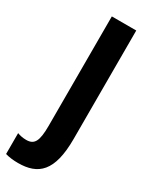

<svg xmlns="http://www.w3.org/2000/svg" viewBox="-296 -762 809 1028"><g transform="rotate(30 109.0 -248.5)"><path d="M21 217C145 217 215 157 215 -43V-714H64V-38C64 58 47 88 -3 88C-24 88 -42 84 -58 78V207C-34 214 -7 217 21 217Z"/></g></svg>

Font: Noto Sans Devanagari ExtraCondensed ExtraBold
Style: Regular
Weight: 800
Width: 2
Designer: Jelle Bosma - Monotype Design Team
Foundry: Monotype Imaging Inc.
Version: Version 2.004